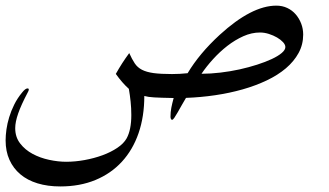

<svg xmlns="http://www.w3.org/2000/svg" viewBox="-20 -400 1173 684"><path d="M648.4 -139.2Q669.4 -174.3 697.8 -208.3Q726.1 -242.2 762.7 -275.9Q876.5 -379.9 964.4 -379.9Q985.8 -379.9 1003.4 -371.6Q1021 -363.3 1033.4 -348.9Q1045.9 -334.5 1053 -315.9Q1060.1 -297.4 1060.1 -276.9Q1060.1 -241.2 1043.7 -211.2Q1027.3 -181.2 998.5 -156.7Q969.7 -132.3 930.2 -113.5Q890.6 -94.7 844.2 -81.5Q797.9 -68.4 746.6 -60.8Q695.3 -53.2 642.6 -51.3Q634.8 -38.6 627.2 -24.9Q619.6 -11.2 613 0.2Q606.4 11.7 601.3 19.3Q596.2 26.9 592.8 26.9Q590.8 26.9 589.1 23.9Q587.4 21 587.4 15.6Q587.4 -0.5 590.3 -15.9Q593.3 -31.2 598.6 -50.8Q574.2 -51.3 557.6 -51.8Q541 -52.2 529.3 -53Q517.6 -53.7 509.5 -54.9Q501.5 -56.2 494.1 -58.1Q494.1 15.1 473.6 74.5Q453.1 133.8 414.3 176Q375.5 218.3 320.1 241.2Q264.6 264.2 194.8 264.2Q149.9 264.2 113.8 253.2Q77.6 242.2 52.5 220.9Q27.3 199.7 13.7 169.4Q0 139.2 0 100.1Q0 82.5 2.9 61.3Q5.9 40 12.7 17.6Q19.5 -4.9 30.8 -27.6Q42 -50.3 59.1 -70.8Q70.3 -85 78.1 -85Q82.5 -85 82.5 -81.1Q82.5 -78.6 81.3 -75.7Q80.1 -72.8 78.6 -70.3Q55.2 -25.9 44.7 4.4Q34.2 34.7 34.2 56.6Q34.2 88.4 51.8 111.1Q69.3 133.8 96.2 148.2Q123 162.6 155 169.4Q187 176.3 215.8 176.3Q247.6 176.3 281.2 170.2Q314.9 164.1 345 153.1Q375 142.1 397.9 126.7Q420.9 111.3 431.2 92.8Q447.8 62.5 447.8 9.8Q447.8 -15.1 445.3 -38.3Q442.9 -61.5 439 -83.5Q415.5 -104.5 392.6 -136.7Q403.8 -156.7 415.3 -174.6Q426.8 -192.4 440.4 -210.9Q450.2 -189 460 -174.3Q469.7 -159.7 485.8 -151.4Q502 -143.1 527.3 -139.6Q552.7 -136.2 592.8 -136.2Q620.6 -136.2 648.4 -139.2ZM697.8 -137.2Q730.5 -137.2 765.4 -141.4Q800.3 -145.5 833.5 -152.8Q866.7 -160.2 896.2 -169.7Q925.8 -179.2 948.2 -189.7Q970.7 -200.2 983.6 -211.2Q996.6 -222.2 996.6 -232.4Q996.6 -240.7 988.3 -249.8Q980 -258.8 967 -266.4Q954.1 -273.9 938 -279.1Q921.9 -284.2 906.2 -284.2Q876.5 -284.2 846.9 -271Q817.4 -257.8 790 -236.6Q762.7 -215.3 739 -189.2Q715.3 -163.1 697.8 -137.2Z"/></svg>

Font: XB Niloofar
Style: Regular
Weight: 400
Designer: Behnam
Foundry: Irmug
Version: Version 7.201 2008